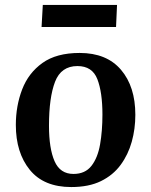

<svg xmlns="http://www.w3.org/2000/svg" viewBox="-20 -741 610 776"><path d="M268 15Q157 15 100.5 -54.5Q44 -124 44 -236Q44 -313 69.5 -379.5Q95 -446 151.5 -486.5Q208 -527 302 -527Q411 -527 469 -459Q527 -391 527 -277Q527 -220 512.5 -168Q498 -116 467.5 -74.5Q437 -33 388 -9Q339 15 268 15ZM277 -38Q324 -38 349.5 -70.5Q375 -103 384.5 -157.5Q394 -212 394 -278Q394 -368 373.5 -421Q353 -474 293 -474Q227 -474 202.5 -410.5Q178 -347 178 -233Q178 -141 200.5 -89.5Q223 -38 277 -38ZM153 -721H453L449 -632H148Z"/></svg>

Font: Literata 36pt SemiBold
Style: Italic
Weight: 600
Italic angle: -2°
Designer: Latin by Veronika Burian and Jose Scaglione. Greek by Irene Vlachou. Cyrillic by Vera Evstafieva
Foundry: TypeTogether
Version: Version 3.002